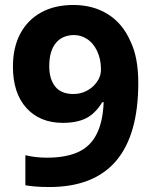

<svg xmlns="http://www.w3.org/2000/svg" viewBox="-20 -877 612 772"><path d="M178 -125Q147 -125 123 -127Q99 -129 82 -132V-253Q102 -248 124 -245.5Q146 -243 168 -243Q244 -243 293 -265Q342 -287 367 -335Q380 -359 387.5 -391.5Q395 -424 397 -466H391Q363 -420 326 -401.5Q289 -383 233 -383Q140 -383 86 -443Q32 -503 32 -609Q32 -686 61.5 -741.5Q91 -797 145.5 -827Q200 -857 275 -857Q354 -857 413.5 -820Q473 -783 504 -712Q521 -677 528.5 -635Q536 -593 536 -544Q536 -125 178 -125ZM275 -499Q304 -499 328 -511.5Q352 -524 367 -544Q386 -568 386 -598Q386 -640 370 -673Q354 -706 327 -722Q304 -736 278 -736Q231 -736 204.5 -704Q178 -672 178 -611Q178 -559 202 -529Q226 -499 275 -499Z"/></svg>

Font: Noto Naskh Arabic UI
Style: Regular
Weight: 400
Designer: Monotype Design Team, David Williams, Mohamad Dakak and Nizar Qandah
Foundry: Monotype Imaging Inc.
Version: Version 2.014